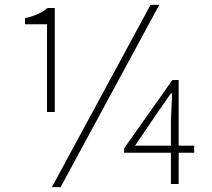

<svg xmlns="http://www.w3.org/2000/svg" viewBox="-20 -759 876 792"><path d="M206 -297V-726H176C152 -706 123 -693 83 -684V-659H174V-297ZM601 -739 194 13H230L637 -739ZM537 -158 621 -282 685 -374H690L685 -261V-158ZM781 -158H717V-429H691L492 -147V-129H685V0H717V-129H781Z"/></svg>

Font: Noto Sans T Chinese Thin
Style: Regular
Weight: 100
Designer: Ryoko NISHIZUKA (kana & ideographs); Paul D. Hunt (Latin, Greek & Cyrillic); Wenlong ZHANG (bopomofo); Sandoll Communica
Foundry: Adobe Systems Incorporated
Version: Version 1.000;PS 1;hotconv 1.0.78;makeotf.lib2.5.61930